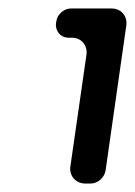

<svg xmlns="http://www.w3.org/2000/svg" viewBox="-20 -720 318 453"><path d="M181 -287H194C211 -287 226 -301 229 -317L278 -660C281 -682 266 -700 243 -700H147C131 -700 115 -686 113 -670C108 -650 121 -631 142 -631H150C172 -631 187 -613 184 -591L146 -327C143 -305 159 -287 181 -287Z"/></svg>

Font: Trueno
Style: RoundIt
Weight: 400
Designer: Julieta Ulanovsky, Jasper
Foundry: Julieta Ulanovsky, Cannot Into Space Fonts
Version: Version 3.001